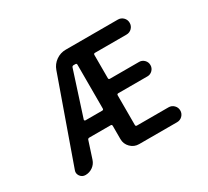

<svg xmlns="http://www.w3.org/2000/svg" viewBox="-144 -983 1288 1190"><g transform="rotate(-30 500.0 -388.0)"><path d="M540 -20.5Q504.9 -20.5 480 -45.4Q455.1 -70.3 455.1 -105.5V-200.2Q455.1 -210 445.3 -210H293Q283.2 -210 280.3 -201.2L241.2 -81.1Q232.4 -53.7 209 -37.1Q185.5 -20.5 157.2 -20.5Q133.8 -20.5 120.1 -39.1Q111.3 -51.8 111.3 -64.5Q111.3 -72.3 114.3 -80.1L325.2 -674.8Q337.9 -710.9 369.1 -732.9Q400.4 -754.9 438.5 -754.9H811.5Q834 -754.9 849.6 -739.3Q865.2 -723.6 865.2 -701.2Q865.2 -678.7 849.6 -663.1Q834 -647.5 811.5 -647.5H585.9Q576.2 -647.5 576.2 -637.7V-471.7Q576.2 -461.9 585.9 -461.9H794.9Q815.4 -461.9 830.6 -446.8Q845.7 -431.6 845.7 -410.2Q845.7 -388.7 830.6 -373.5Q815.4 -358.4 794.9 -358.4H585.9Q576.2 -358.4 576.2 -348.6V-136.7Q576.2 -127 585.9 -127H811.5Q834 -127 849.6 -111.3Q865.2 -95.7 865.2 -73.7Q865.2 -51.8 849.6 -36.1Q834 -20.5 811.5 -20.5ZM445.3 -314.5Q455.1 -314.5 455.1 -324.2V-637.7Q455.1 -647.5 445.3 -647.5H432.6Q422.9 -647.5 419.9 -637.7L318.4 -323.2Q317.4 -320.3 319.8 -317.4Q322.3 -314.5 325.2 -314.5Z"/></g></svg>

Font: Rounded-X Mgen+ 2m medium
Style: Regular
Weight: 500
Designer: [Source Han Sans]
Ryoko NISHIZUKA  (kana & ideographs); Paul D. Hunt (Latin, Greek & Cyrillic); Wenlong ZHANG  (bopomofo
Version: Version 1.059.20150602